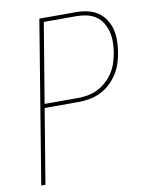

<svg xmlns="http://www.w3.org/2000/svg" viewBox="-83 -796 666 857"><g transform="rotate(-10 250.0 -367.5)"><path d="M34 0 155 -735H321Q347 -735 372.5 -729.5Q398 -724 418.5 -710.5Q439 -697 453 -676Q467 -655 473.5 -630.5Q480 -606 479.5 -579.5Q479 -553 475 -526Q471 -502 463 -477Q455 -452 440.5 -429.5Q426 -407 406 -388.5Q386 -370 362 -358.5Q338 -347 312.5 -342.5Q287 -338 262 -338H109L53 0ZM262 -356Q285 -356 308 -360Q331 -364 353 -375Q375 -386 393.5 -403Q412 -420 425 -440.5Q438 -461 445 -483.5Q452 -506 456 -529Q460 -553 460 -576.5Q460 -600 454.5 -622Q449 -644 437.5 -663Q426 -682 407.5 -694.5Q389 -707 366.5 -712Q344 -717 321 -717H172L112 -356Z"/></g></svg>

Font: Iosevka Curly Thin Oblique
Style: Regular
Weight: 100
Italic angle: -9°
Monospace: yes
Designer: Belleve Invis
Foundry: Belleve Invis
Version: Version 11.1.0; ttfautohint (v1.8.3)